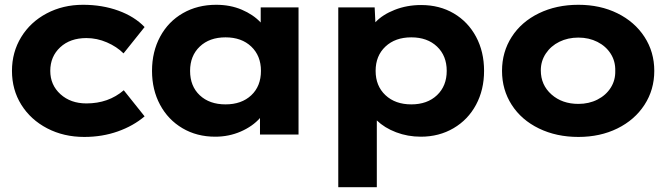

<svg xmlns="http://www.w3.org/2000/svg" viewBox="-20 -562 2783 802"><path d="M30 -266Q30 -344 68.5 -407Q107 -470 175 -506Q243 -542 327 -542Q407 -542 474.5 -517.5Q542 -493 584 -449L496 -339Q468 -367 426.5 -385Q385 -403 341 -403Q273 -403 231.5 -364.5Q190 -326 190 -266Q190 -207 232.5 -168.5Q275 -130 341 -130Q433 -130 497 -185L584 -76Q537 -36 472 -13Q407 10 332 10Q246 10 177 -26Q108 -62 69 -124.5Q30 -187 30 -266Z M615 -266Q615 -346 649 -409Q683 -472 744 -507Q805 -542 883 -542Q942 -542 990 -521.5Q1038 -501 1069 -468V-531H1227V0H1066V-69Q1035 -34 985.5 -12.5Q936 9 879 9Q802 9 742 -26.5Q682 -62 648.5 -124.5Q615 -187 615 -266ZM1070 -266Q1070 -329 1029.5 -367.5Q989 -406 922 -406Q855 -406 814.5 -367.5Q774 -329 774 -266Q774 -202 814.5 -164Q855 -126 922 -126Q989 -126 1029.5 -164Q1070 -202 1070 -266Z M1393 -531H1545L1548 -469Q1578 -501 1629 -521Q1680 -541 1739 -541Q1816 -541 1875.5 -506Q1935 -471 1968.5 -408.5Q2002 -346 2002 -266Q2002 -187 1968.5 -124.5Q1935 -62 1874.5 -26.5Q1814 9 1738 9Q1683 9 1634.5 -9.5Q1586 -28 1554 -59V220H1393ZM1846 -266Q1846 -329 1805.5 -367.5Q1765 -406 1698 -406Q1631 -406 1590 -367.5Q1549 -329 1549 -266Q1549 -203 1590 -164.5Q1631 -126 1698 -126Q1765 -126 1805.5 -164.5Q1846 -203 1846 -266Z M2077 -266Q2077 -345 2117.5 -408Q2158 -471 2231 -506.5Q2304 -542 2396 -542Q2487 -542 2559 -506.5Q2631 -471 2672 -408Q2713 -345 2713 -266Q2713 -187 2672 -124Q2631 -61 2559 -25.5Q2487 10 2396 10Q2304 10 2231 -25.5Q2158 -61 2117.5 -124Q2077 -187 2077 -266ZM2550 -266Q2551 -306 2531 -337.5Q2511 -369 2475.5 -387Q2440 -405 2396 -405Q2352 -405 2316.5 -387.5Q2281 -370 2260 -338.5Q2239 -307 2239 -268Q2239 -207 2283.5 -167.5Q2328 -128 2396 -128Q2440 -128 2475.5 -146Q2511 -164 2531 -195.5Q2551 -227 2550 -266Z"/></svg>

Font: Lexend Exa HM Xlight
Style: Bold
Weight: 700
Designer: Bonnie Shaver-Troup, Thomas Jockin, Octavio Pardo
Foundry: Lexend
Version: Version 1.091